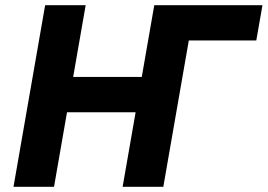

<svg xmlns="http://www.w3.org/2000/svg" viewBox="-20 -720 1032 740"><path d="M731.4 -700 609.4 0H452.6L574.6 -700ZM32 0 154 -700H310.2L188.2 0ZM165 -287.4 190.2 -423.4H608L584 -287.4ZM574.6 -700H991.6L967.8 -564H707L608.8 0H452.6Z"/></svg>

Font: Fixel Italic Variable Display Thin
Style: Italic
Weight: 100
Italic angle: -10°
Designer: AlfaBravo + MacPaw
Foundry: Kyrylo Tkachov, Marchela Mozhyna, Serhii Makarenko, Maria Weinstein, Zakhar Kryvoshyya
Version: Version 1.210;Glyphs 3.2 (3217)